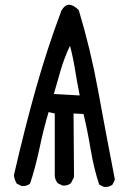

<svg xmlns="http://www.w3.org/2000/svg" viewBox="-20 -776 540 789"><path d="M407.2 -7.8 387.7 -17.6Q366.2 -81.1 352.5 -162.1Q338.9 -243.2 323.2 -307.6L282.2 -309.6L284.2 -47.9L271.5 -23.4Q257.8 -11.7 236.3 -13.7L216.8 -23.4Q207 -36.1 205.1 -51.8V-309.6L179.7 -315.4Q160.2 -251 142.6 -168Q125 -85 103.5 -21.5Q89.8 -9.8 68.4 -11.7L48.8 -21.5Q39.1 -38.1 37.1 -55.7Q82 -251 127.9 -413.6Q173.8 -576.2 232.4 -732.4Q258.8 -779.3 303.7 -734.4Q352.5 -572.3 382.8 -405.8Q413.1 -239.3 452.1 -38.1L442.4 -17.6Q428.7 -5.9 407.2 -7.8ZM307.6 -383.8Q295.9 -442.4 288.1 -491.2Q280.3 -540 267.6 -587.9Q244.1 -538.1 229.5 -488.3Q214.8 -438.5 201.2 -389.6Z"/></svg>

Font: JasonHandwriting4
Style: Regular
Weight: 400
Version: Version 1.01.21